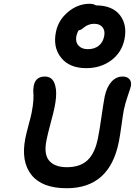

<svg xmlns="http://www.w3.org/2000/svg" viewBox="-20 -1059 708 1008"><path d="M433.1 -701.2Q344.2 -701.2 300.5 -756.3Q256.8 -811.5 273.9 -892.1Q286.1 -953.6 337.4 -996.3Q388.7 -1039.1 450.2 -1039.1Q470.7 -1039.1 483.9 -1030.8Q569.8 -1030.3 609.1 -980.2Q648.4 -930.2 633.8 -854Q619.6 -783.7 564.2 -742.4Q508.8 -701.2 433.1 -701.2ZM380.9 -870.1Q375 -838.9 392.1 -819.8Q409.2 -800.8 440.9 -800.8Q475.6 -800.8 498.3 -818.8Q521 -836.9 526.9 -869.1Q532.7 -897.5 518.6 -915.8Q504.4 -934.1 474.1 -934.1Q458 -934.1 444.6 -928.7Q431.2 -923.3 423.8 -917Q416.5 -910.6 408.2 -905.3Q399.9 -899.9 393.1 -899.9Q385.7 -889.2 380.9 -870.1ZM330.1 -70.8Q200.7 -70.8 145 -140.9Q89.4 -210.9 112.8 -332Q118.2 -358.9 130.6 -404.8Q143.1 -450.7 146 -466.8Q153.8 -505.9 155.3 -534.4Q156.7 -563 155 -573.5Q153.3 -584 157.2 -608.9Q166.5 -657.2 215.8 -657.2Q240.2 -657.2 254.6 -641.4Q269 -625.5 273.7 -589.4Q278.3 -553.2 266.1 -494.1Q261.7 -471.7 245.6 -411.6Q229.5 -351.6 224.1 -323.2Q209 -249.5 238.3 -215.3Q267.6 -181.2 331.1 -181.2Q400.4 -181.2 439.5 -217.8Q478.5 -254.4 494.1 -333Q503.4 -379.4 512.9 -447Q522.5 -514.6 529.8 -553.2Q540 -601.1 564.7 -629.2Q589.4 -657.2 624 -657.2Q647 -657.2 659.2 -643.8Q671.4 -630.4 667 -606Q664.6 -595.2 651.1 -556.6Q637.7 -518.1 629.9 -481Q625.5 -457.5 617.7 -400.9Q609.9 -344.2 604 -314.9Q555.7 -70.8 330.1 -70.8Z"/></svg>

Font: Shantell Sans Irregular Bouncy
Style: Italic
Weight: 500
Italic angle: -11.31°
Designer: Stephen Nixon, Anya Danilova, Shantell Martin
Foundry: Arrow Type
Version: Version 1.006;[9816181b4]